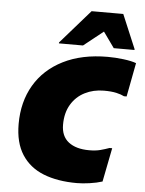

<svg xmlns="http://www.w3.org/2000/svg" viewBox="-54 -804 648 858"><g transform="rotate(5 270.0 -374.5)"><path d="M41 -230Q41 -329 85 -404Q129 -479 212.5 -521Q296 -563 412 -563Q446 -563 482.5 -558.5Q519 -554 540 -546L511 -394H499Q486 -401 464 -406Q442 -411 408 -411Q361 -411 322.5 -391.5Q284 -372 261.5 -334.5Q239 -297 239 -244Q239 -192 272.5 -166Q306 -140 365 -140Q394 -140 415 -145.5Q436 -151 455 -158H467L437 -6Q412 2 380 6.5Q348 11 323 11Q236 11 173 -14Q110 -39 75.5 -92.5Q41 -146 41 -230ZM189 -604V-608L322 -760H464L528 -608V-604H435L385 -674L297 -604Z"/></g></svg>

Font: Kufam ExtraBold
Style: Italic
Weight: 800
Italic angle: -11°
Designer: Artur Schmal
Foundry: Original Type
Version: Version 1.301; ttfautohint (v1.8.3)